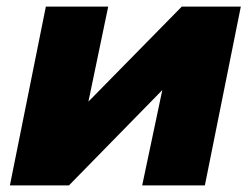

<svg xmlns="http://www.w3.org/2000/svg" viewBox="-20 -562 759 582"><path d="M10 0 119 -542H308L248 -254L531 -542H710L601 0H411L472 -289L189 0Z"/></svg>

Font: Montserrat ExtraBold
Style: Italic
Weight: 800
Italic angle: -11.3°
Designer: Julieta Ulanovsky
Foundry: Julieta Ulanovsky
Version: Version 9.000; ttfautohint (v1.8.4.7-5d5b)